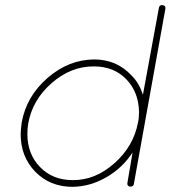

<svg xmlns="http://www.w3.org/2000/svg" viewBox="-20 -720 700 743"><path d="M261 3Q173 3 116 -56Q60 -114 60 -201Q60 -216 64 -246Q82 -347 163.5 -418Q245 -489 344 -490Q430 -490 487 -430Q519 -399 533 -353L595 -690Q597 -702 610 -700Q622 -698 620 -686L498 -8Q496 2 486 2H483Q471 0 473 -12L493 -130Q454 -70 391.5 -34Q329 2 261 3ZM89 -241Q86 -222 86 -201Q86 -124 135 -73.5Q184 -23 261 -23Q348 -22 422.5 -88Q497 -154 514 -246Q518 -263 518 -286Q517 -363 469 -413Q421 -463 344 -463Q255 -464 180 -398.5Q105 -333 89 -241Z"/></svg>

Font: Quicksand
Style: Light Italic
Weight: 300
Italic angle: -12°
Designer: Andrew Paglinawan
Foundry: Andrew Paglinawan
Version: 1.002